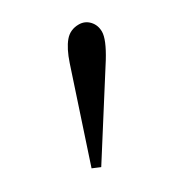

<svg xmlns="http://www.w3.org/2000/svg" viewBox="-83 -821 367 395"><g transform="rotate(-30 100.5 -623.5)"><path d="M30.3 -492.2 99.6 -702.1Q109.4 -731.4 122.1 -746.6Q134.8 -761.7 155.3 -761.7Q169.9 -761.7 179.7 -751.2Q189.5 -740.7 189.5 -725.1Q189.5 -707 167 -670.4L48.8 -484.4Z"/></g></svg>

Font: Theano Modern
Style: Regular
Weight: 400
Designer: Alexey Kryukov
Version: Version 2.00